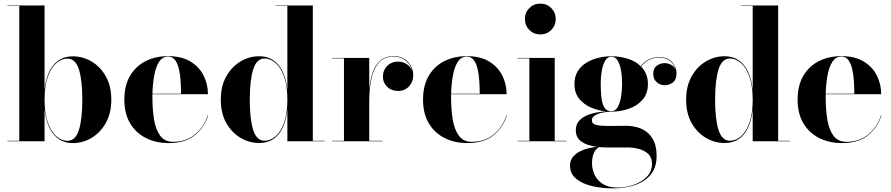

<svg xmlns="http://www.w3.org/2000/svg" viewBox="-20 -780 4920 1060"><path d="M86.5 -747.5H21V-750H226V-283Q235 -372 275 -420.5Q315 -469 382.5 -469Q437 -469 485.5 -440.5Q534 -412 564.2 -358.5Q594.5 -305 594.5 -230Q594.5 -155 564.2 -101.2Q534 -47.5 485.5 -18.8Q437 10 382.5 10Q315.5 10 275.5 -39Q235.5 -88 226 -177V0H21V-2.5H86.5ZM226 -230Q226 -153.5 244.2 -103Q262.5 -52.5 291.2 -27.5Q320 -2.5 352 -2.5Q396.5 -2.5 415.5 -62.2Q434.5 -122 434.5 -230Q434.5 -338 415.5 -397.2Q396.5 -456.5 352 -456.5Q320 -456.5 291.2 -431.8Q262.5 -407 244.2 -356.8Q226 -306.5 226 -230Z M1129 -143Q1109.5 -77.5 1056 -33.8Q1002.5 10 912 10Q841.5 10 786 -17.8Q730.5 -45.5 698.5 -99Q666.5 -152.5 666.5 -230Q666.5 -307.5 697.8 -361Q729 -414.5 783.5 -442.2Q838 -470 908.5 -470Q983 -470 1031.8 -440.2Q1080.5 -410.5 1104.2 -362.5Q1128 -314.5 1128 -260H821.5Q821.5 -250 821.5 -240Q821.5 -175.5 830.5 -120.2Q839.5 -65 864.2 -31Q889 3 936 3Q1007.5 3 1057.5 -38.5Q1107.5 -80 1126.5 -143ZM908.5 -467.5Q876.5 -467.5 858 -438.2Q839.5 -409 831.2 -362.2Q823 -315.5 821.5 -262.5H979.5Q979.5 -295.5 977.2 -331.2Q975 -367 968 -398Q961 -429 946.8 -448.2Q932.5 -467.5 908.5 -467.5Z M1772 -2.5V0H1566.5V-176.5Q1557.5 -87 1518 -38.8Q1478.5 9.5 1411 9.5Q1356.5 9.5 1308 -19Q1259.5 -47.5 1229.2 -101Q1199 -154.5 1199 -229.5Q1199 -304.5 1229.2 -358.2Q1259.5 -412 1308 -440.8Q1356.5 -469.5 1411 -469.5Q1478 -469.5 1517.8 -420.8Q1557.5 -372 1566.5 -282.5V-747.5H1501.5V-750H1707V-2.5ZM1566.5 -229.5Q1566.5 -306 1548.5 -356.5Q1530.5 -407 1501.8 -432Q1473 -457 1441 -457Q1397 -457 1378 -397.2Q1359 -337.5 1359 -229.5Q1359 -121.5 1378 -62.2Q1397 -3 1441 -3Q1473 -3 1501.8 -27.8Q1530.5 -52.5 1548.5 -102.8Q1566.5 -153 1566.5 -229.5Z M1813.5 -2.5H1879V-457.5H1813.5V-460H2018.5V-283.5Q2023 -337 2037.2 -379.2Q2051.5 -421.5 2079.8 -445.8Q2108 -470 2153.5 -470Q2204.5 -470 2233 -437.2Q2261.5 -404.5 2261.5 -364Q2261.5 -329 2238.5 -303.5Q2215.5 -278 2178.5 -278Q2140.5 -278 2117.2 -301Q2094 -324 2094 -356Q2094 -393 2118 -416.5Q2142 -440 2177 -440Q2205 -440 2226 -425.5Q2247 -411 2255.5 -389.5Q2247.5 -421 2221.2 -444.2Q2195 -467.5 2153.5 -467.5Q2100 -467.5 2070.8 -433.5Q2041.5 -399.5 2030 -343.2Q2018.5 -287 2018.5 -220V-2.5H2092.5V0H1813.5Z M2778 -143Q2758.5 -77.5 2705 -33.8Q2651.5 10 2561 10Q2490.5 10 2435 -17.8Q2379.5 -45.5 2347.5 -99Q2315.5 -152.5 2315.5 -230Q2315.5 -307.5 2346.8 -361Q2378 -414.5 2432.5 -442.2Q2487 -470 2557.5 -470Q2632 -470 2680.8 -440.2Q2729.5 -410.5 2753.2 -362.5Q2777 -314.5 2777 -260H2470.5Q2470.5 -250 2470.5 -240Q2470.5 -175.5 2479.5 -120.2Q2488.5 -65 2513.2 -31Q2538 3 2585 3Q2656.5 3 2706.5 -38.5Q2756.5 -80 2775.5 -143ZM2557.5 -467.5Q2525.5 -467.5 2507 -438.2Q2488.5 -409 2480.2 -362.2Q2472 -315.5 2470.5 -262.5H2628.5Q2628.5 -295.5 2626.2 -331.2Q2624 -367 2617 -398Q2610 -429 2595.8 -448.2Q2581.5 -467.5 2557.5 -467.5Z M2878 -675Q2878 -711 2902.5 -735.5Q2927 -760 2963 -760Q2999 -760 3023.5 -735.5Q3048 -711 3048 -675Q3048 -639 3023.5 -614.5Q2999 -590 2963 -590Q2927 -590 2902.5 -614.5Q2878 -639 2878 -675ZM2837.5 -2.5H2902.5V-457.5H2837.5V-460H3042.5V-2.5H3108V0H2837.5Z M3159 -60.5Q3159 -96.5 3182.8 -118.8Q3206.5 -141 3244.5 -151.8Q3282.5 -162.5 3324.5 -165Q3282 -169.5 3242.2 -186.5Q3202.5 -203.5 3177 -235.5Q3151.5 -267.5 3151.5 -316.5Q3151.5 -358 3170 -387.2Q3188.5 -416.5 3218.5 -434.5Q3248.5 -452.5 3284.5 -461Q3320.5 -469.5 3355.5 -469.5Q3399.5 -469.5 3443.5 -456.5Q3487.5 -443.5 3517.5 -414Q3538.5 -442.5 3565.8 -453.8Q3593 -465 3617 -465Q3665 -465 3690 -437.2Q3715 -409.5 3715 -377Q3715 -339.5 3694.5 -324.5Q3674 -309.5 3649.5 -309.5Q3625.5 -309.5 3606 -325.8Q3586.5 -342 3586.5 -372.5Q3586.5 -403.5 3606.2 -417.5Q3626 -431.5 3649.5 -431.5Q3667 -431.5 3684.8 -422.5Q3702.5 -413.5 3710 -397Q3703.5 -423 3679.5 -442.8Q3655.5 -462.5 3617 -462.5Q3593 -462.5 3566.5 -451Q3540 -439.5 3519.5 -412Q3537 -394.5 3547 -370.8Q3557 -347 3557 -316.5Q3557 -261.5 3526.2 -227.8Q3495.5 -194 3449 -178.8Q3402.5 -163.5 3355.5 -163.5Q3352.5 -163.5 3349.5 -163.5Q3330 -163 3306.2 -158.2Q3282.5 -153.5 3265 -143.2Q3247.5 -133 3247.5 -116Q3247.5 -96 3272.2 -90.2Q3297 -84.5 3338 -84.5Q3364.5 -84.5 3390 -85Q3415.5 -85.5 3437 -85.5Q3465 -85.5 3494.5 -78.2Q3524 -71 3549 -52.5Q3574 -34 3589.5 -1.5Q3605 31 3605 82Q3605 145 3572.2 184.2Q3539.5 223.5 3484.5 241.8Q3429.5 260 3363.5 260Q3303.5 260 3249.5 247.5Q3195.5 235 3161.2 207.2Q3127 179.5 3127 135Q3127 105.5 3143.2 86Q3159.5 66.5 3183.5 54.8Q3207.5 43 3233 37.5Q3258.5 32 3277 31Q3223 24.5 3191 2.5Q3159 -19.5 3159 -60.5ZM3296.5 -316.5Q3296.5 -278.5 3300 -244Q3303.5 -209.5 3316 -187.8Q3328.5 -166 3355.5 -166Q3376.5 -166 3389.5 -187.8Q3402.5 -209.5 3408.5 -244Q3414.5 -278.5 3414.5 -316.5Q3414.5 -357.5 3408.5 -391.5Q3402.5 -425.5 3389.5 -446.2Q3376.5 -467 3355.5 -467Q3335 -467 3322 -446.2Q3309 -425.5 3302.8 -391.5Q3296.5 -357.5 3296.5 -316.5ZM3248.5 122Q3248.5 155 3263 185.5Q3277.5 216 3308.2 235.8Q3339 255.5 3388 255.5Q3433 255.5 3477 240.8Q3521 226 3550.2 196.8Q3579.5 167.5 3579.5 124Q3579.5 89.5 3559 70Q3538.5 50.5 3507.2 42.2Q3476 34 3443.5 34H3330Q3307 34 3286.5 32Q3265.5 45.5 3257 68.2Q3248.5 91 3248.5 122Z M4341 -2.5V0H4135.5V-176.5Q4126.5 -87 4087 -38.8Q4047.5 9.5 3980 9.5Q3925.5 9.5 3877 -19Q3828.5 -47.5 3798.2 -101Q3768 -154.5 3768 -229.5Q3768 -304.5 3798.2 -358.2Q3828.5 -412 3877 -440.8Q3925.5 -469.5 3980 -469.5Q4047 -469.5 4086.8 -420.8Q4126.5 -372 4135.5 -282.5V-747.5H4070.5V-750H4276V-2.5ZM4135.5 -229.5Q4135.5 -306 4117.5 -356.5Q4099.5 -407 4070.8 -432Q4042 -457 4010 -457Q3966 -457 3947 -397.2Q3928 -337.5 3928 -229.5Q3928 -121.5 3947 -62.2Q3966 -3 4010 -3Q4042 -3 4070.8 -27.8Q4099.5 -52.5 4117.5 -102.8Q4135.5 -153 4135.5 -229.5Z M4846 -143Q4826.5 -77.5 4773 -33.8Q4719.5 10 4629 10Q4558.5 10 4503 -17.8Q4447.5 -45.5 4415.5 -99Q4383.5 -152.5 4383.5 -230Q4383.5 -307.5 4414.8 -361Q4446 -414.5 4500.5 -442.2Q4555 -470 4625.5 -470Q4700 -470 4748.8 -440.2Q4797.5 -410.5 4821.2 -362.5Q4845 -314.5 4845 -260H4538.5Q4538.5 -250 4538.5 -240Q4538.5 -175.5 4547.5 -120.2Q4556.5 -65 4581.2 -31Q4606 3 4653 3Q4724.5 3 4774.5 -38.5Q4824.5 -80 4843.5 -143ZM4625.5 -467.5Q4593.5 -467.5 4575 -438.2Q4556.5 -409 4548.2 -362.2Q4540 -315.5 4538.5 -262.5H4696.5Q4696.5 -295.5 4694.2 -331.2Q4692 -367 4685 -398Q4678 -429 4663.8 -448.2Q4649.5 -467.5 4625.5 -467.5Z"/></svg>

Font: Bodoni* 72pt
Style: Bold
Weight: 700
Version: Version 2.3